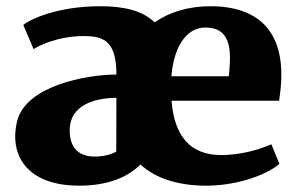

<svg xmlns="http://www.w3.org/2000/svg" viewBox="-20 -582 964 616"><path d="M34.7 -192.4C9.3 -86.4 64 13.7 234.4 13.7C330.1 13.7 391.6 -15.6 430.7 -54.2C477.5 -11.2 545.4 11.7 631.8 13.7C726.6 15.6 826.7 -14.6 876.5 -56.2L850.6 -119.1C797.9 -95.7 737.3 -84.5 689.9 -84.5C591.3 -84.5 539.6 -144 530.3 -258.8H875.5C879.4 -286.1 883.8 -317.4 882.3 -357.9C877.9 -477.1 813 -562 654.8 -562C583.5 -562 523.4 -543 476.1 -510.3C436 -549.3 374.5 -562 301.8 -562C163.6 -562 75.2 -519.5 54.7 -502L87.9 -424.3C102.1 -434.6 165 -466.3 249.5 -466.3C308.6 -466.3 344.7 -451.2 352.1 -374C353 -364.7 353.5 -354 353.5 -342.8C256.8 -342.8 62 -306.6 34.7 -192.4ZM529.8 -337.4C535.2 -403.3 556.2 -452.1 588.4 -476.6C603 -487.8 620.1 -493.7 639.2 -493.7C731.9 -493.7 719.2 -399.4 714.4 -337.4ZM203.6 -163.6C203.6 -249.5 292.5 -268.1 353.5 -268.1C353.5 -210.4 353 -153.3 353 -95.7C342.8 -89.8 329.1 -84.5 309.1 -81.5C240.2 -71.8 203.6 -100.6 203.6 -163.6Z"/></svg>

Font: Merriweather
Style: Heavy
Weight: 900
Designer: Eben Sorkin ( eben@eyebytes.com )
Foundry: Sorkin Type Co.
Version: Version 1.003